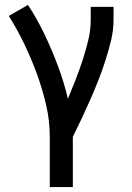

<svg xmlns="http://www.w3.org/2000/svg" viewBox="-20 -558 540 783"><path d="M183 205H277V0Q296 -38 314 -76.5Q332 -115 349 -153.5Q366 -192 381.5 -231.5Q397 -271 410 -311.5Q423 -352 433 -393.5Q443 -435 443 -477V-530H350V-477Q350 -435 340 -394Q330 -353 317 -313Q304 -273 288.5 -233.5Q273 -194 257 -155Q241 -223 216.5 -288.5Q192 -354 162 -417Q132 -480 94 -538L16 -493Q51 -437 79.5 -377.5Q108 -318 130.5 -256.5Q153 -195 168 -130.5Q183 -66 183 0Z"/></svg>

Font: Iosevka SS08 Medium
Style: Regular
Weight: 500
Monospace: yes
Designer: Belleve Invis
Foundry: Belleve Invis
Version: Version 3.4.3; ttfautohint (v1.8.3)